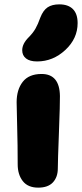

<svg xmlns="http://www.w3.org/2000/svg" viewBox="-20 -860 380 890"><path d="M151.9 -575.2Q118.2 -575.2 100.6 -589.1Q83 -603 83 -627Q83 -657.2 112.8 -687Q132.8 -707 144.3 -727.1Q155.8 -747.1 167 -778.8Q180.2 -812.5 200.9 -826.2Q221.7 -839.8 254.9 -839.8Q295.9 -839.8 317.9 -817.9Q339.8 -795.9 339.8 -752.9Q339.8 -681.2 282.7 -628.2Q225.6 -575.2 151.9 -575.2ZM157.2 9.8Q109.4 9.8 85.7 -20.5Q62 -50.8 62 -98.1Q62 -188 59.6 -271.7Q57.1 -355.5 57.1 -386.2Q57.1 -444.3 85.4 -480.7Q113.8 -517.1 172.9 -517.1Q256.3 -517.1 257.8 -415Q258.3 -381.3 253.2 -246.1Q248 -110.8 248 -79.1Q248 -39.1 225.3 -14.6Q202.6 9.8 157.2 9.8Z"/></svg>

Font: Shantell Sans Normal
Style: Regular
Weight: 800
Designer: Stephen Nixon, Anya Danilova, Shantell Martin
Foundry: Arrow Type
Version: Version 1.006;[559af2be0]